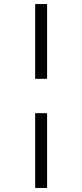

<svg xmlns="http://www.w3.org/2000/svg" viewBox="-20 -807 407 950"><path d="M154 -417V-787H213V-417ZM154 123V-247H213V123Z"/></svg>

Font: Libre Bodoni
Style: Regular
Weight: 400
Designer: Pablo Impallari, Rodrigo Fuenzalida
Foundry: Impallari Type
Version: Version 2.005;gftools[0.9.23]